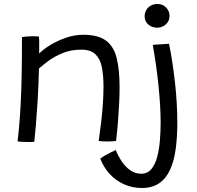

<svg xmlns="http://www.w3.org/2000/svg" viewBox="-20 -704 984 961"><path d="M151.5 6Q144 6.5 133.5 6.8Q123 7 112 6.5Q101.5 6.5 88.5 5.8Q75.5 5 68 4Q73 -38 77 -86Q81 -134 84 -194.5Q87 -255 88.5 -334.5Q90 -414 90 -518.5Q100 -520 113.2 -521.2Q126.5 -522.5 141.5 -522.5Q150 -522.5 159.2 -522.2Q168.5 -522 175 -520.5Q176 -515 176.2 -500Q176.5 -485 176.2 -467.5Q176 -450 176 -436Q196.5 -457 232 -478.8Q267.5 -500.5 310.5 -515.2Q353.5 -530 396 -530Q472.5 -530 511.5 -500Q550.5 -470 564.5 -411.5Q578.5 -353 578.5 -267.5Q578.5 -232.5 576.5 -189.5Q574.5 -146.5 570.8 -98.2Q567 -50 561 1.5Q555.5 2.5 543.5 3.2Q531.5 4 518 4Q505.5 4 493.8 3.5Q482 3 474 1.5Q481 -46 486.5 -93.5Q492 -141 495 -186.2Q498 -231.5 498 -270.5Q498 -326 489.8 -367.8Q481.5 -409.5 457.5 -432.5Q433.5 -455.5 387 -455.5Q336 -455.5 294.8 -438.8Q253.5 -422 223.2 -399.8Q193 -377.5 175 -361Q173 -275 168.5 -202.2Q164 -129.5 159.5 -76Q155 -22.5 151.5 6ZM867.5 -89Q867.5 -19 859.5 40.8Q851.5 100.5 831.8 144.5Q812 188.5 777.2 212.8Q742.5 237 689.5 237Q642.5 237 601 218.5Q559.5 200 529 166.8Q498.5 133.5 482 90Q492 82 506.2 73.8Q520.5 65.5 535 58.5Q549.5 51.5 559.5 47Q569.5 73 587 100.5Q604.5 128 629.8 146.8Q655 165.5 687.5 165.5Q718.5 165.5 737.8 142Q757 118.5 767 80.2Q777 42 780.5 -2.8Q784 -47.5 784 -90.5Q784 -133.5 781 -182Q778 -230.5 772.8 -281.2Q767.5 -332 760.2 -382Q753 -432 744.5 -479.5L826 -485Q834.5 -444.5 842 -395.8Q849.5 -347 855.5 -294.2Q861.5 -241.5 864.5 -189Q867.5 -136.5 867.5 -89ZM768 -684Q786.5 -684 800 -675.5Q813.5 -667 821 -653.5Q828.5 -640 828.5 -624Q828.5 -607 820 -593.8Q811.5 -580.5 797.2 -573Q783 -565.5 765.5 -565.5Q749.5 -565.5 735.5 -572.5Q721.5 -579.5 712.8 -592Q704 -604.5 704 -622Q704 -640 712.2 -654Q720.5 -668 735 -676Q749.5 -684 768 -684Z"/></svg>

Font: Grandstander Thin Light
Style: Regular
Weight: 300
Version: Version 1.200